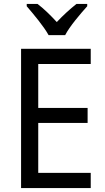

<svg xmlns="http://www.w3.org/2000/svg" viewBox="-20 -1030 540 984"><path d="M229 -850H314C337 -895 392 -959 427 -998V-1010H372C337 -982 306 -954 271 -917C239 -952 203 -987 172 -1010H117V-998C153 -956 205 -894 229 -850ZM445 -66V-144H176V-400H429V-477H176V-702H445V-780H88V-66Z"/></svg>

Font: Noto Sans Malayalam UI SemiCondensed
Style: Regular
Weight: 400
Width: 4
Designer: Jelle Bosma - Monotype Design Team
Foundry: Monotype Imaging Inc.
Version: Version 2.104